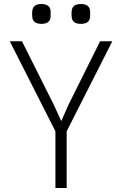

<svg xmlns="http://www.w3.org/2000/svg" viewBox="-20 -939 610 959"><path d="M28.8 -732.9H89.8L250 -413.1L286.1 -334L320.8 -413.1L480 -732.9H541L313 -283.2V0H256.8V-283.2ZM141.1 -856.9Q139.6 -870.1 141.1 -881.8Q142.6 -918.9 187 -918.9Q231.4 -918.9 232.9 -881.8V-856.9Q231.4 -819.8 187 -819.8Q142.6 -819.8 141.1 -856.9ZM337.9 -856.9Q336.4 -870.1 337.9 -881.8Q339.4 -918.9 383.8 -918.9Q428.7 -918.9 430.2 -881.8V-856.9Q428.7 -819.8 383.8 -819.8Q339.4 -819.8 337.9 -856.9Z"/></svg>

Font: Kreadon Light
Style: Regular
Weight: 300
Designer: kohakuno
Foundry: StudioGnu
Version: Version 1.000;Glyphs 3.1.2 (3151)